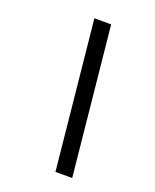

<svg xmlns="http://www.w3.org/2000/svg" viewBox="-134 -784 693 861"><g transform="rotate(20 213.0 -353.5)"><path d="M317 0H237L165.5 -707H245.5Z"/></g></svg>

Font: Newsreader Caption Medium
Style: Italic
Weight: 500
Italic angle: -17°
Designer: Hugues Gentile
Foundry: Production Type
Version: Version 1.001